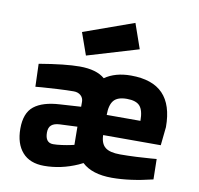

<svg xmlns="http://www.w3.org/2000/svg" viewBox="-85 -865 999 966"><g transform="rotate(10 414.0 -382.0)"><path d="M568.8 -110.8Q605.5 -110.8 651.6 -113Q697.8 -115.2 725.6 -117.7L753.9 -120.1L755.9 -16.1Q640.6 12.2 547.9 12.2Q446.3 12.2 395 -36.1L372.1 -24.9Q288.1 12.2 201.2 12.2Q128.4 12.2 90.1 -31.5Q51.8 -75.2 51.8 -151.9Q51.8 -231.9 95.7 -266.6Q139.6 -301.3 226.1 -306.2L334 -313V-337.9Q334 -357.9 320.1 -370.4Q306.2 -382.8 284.2 -382.8Q251 -382.8 202.4 -380.1Q153.8 -377.4 122.1 -375L89.8 -372.1L85.9 -488.8Q218.8 -511.2 292 -511.2Q378.4 -511.2 420.9 -474.1Q474.1 -511.2 554.2 -511.2Q664.1 -511.2 718 -455.3Q772 -399.4 772 -286.1L762.2 -191.9H467.8Q468.8 -148.9 491.9 -129.9Q515.1 -110.8 568.8 -110.8ZM228 -103Q246.1 -103 272.7 -106.7Q299.3 -110.4 316.4 -114.3L334 -118.2Q334 -133.8 333.5 -164.6Q333 -195.3 333 -210.9L243.2 -207Q215.3 -205.6 201.2 -193.6Q187 -181.6 187 -155.8Q187 -103 228 -103ZM467.8 -294.9H640.1Q640.1 -348.1 620.8 -370.1Q601.6 -392.1 554.2 -392.1Q506.8 -392.1 487.3 -368.9Q467.8 -345.7 467.8 -294.9ZM272.9 -684.1 529.8 -775.9 574.2 -648.9 313 -570.8Z"/></g></svg>

Font: TitilliumText25L
Style: 999 wt
Weight: 900
Designer: Accademia di Belle Arti di Urbino and others
Foundry: Accademia di Belle Arti di Urbino and others.
Version: Version 25.000